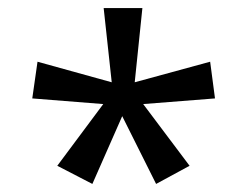

<svg xmlns="http://www.w3.org/2000/svg" viewBox="-20 -765 603 476"><path d="M122 -354 236 -507 60 -521 73 -612 257 -561 237 -745H333L314 -561L501 -612L513 -521L335 -507L450 -354L367 -309L283 -477L209 -309Z"/></svg>

Font: Noto Sans Bengali UI Condensed
Style: Regular
Weight: 400
Width: 3
Designer: Jelle Bosma - Monotype Design Team
Foundry: Monotype Imaging Inc.
Version: Version 2.003